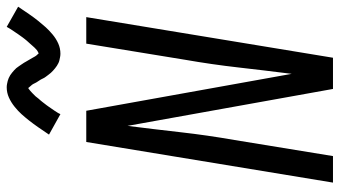

<svg xmlns="http://www.w3.org/2000/svg" viewBox="-240 -772 1012 572"><g transform="rotate(-90 266.0 -486.0)"><path d="M8 0 129 -735H222L332 -123Q342 -202 351 -281.5Q360 -361 374 -441L422 -735H501L380 0H287L177 -612Q167 -533 158 -453.5Q149 -374 135 -294L87 0ZM212 -812 151 -846Q163 -864 173.5 -879Q184 -894 193.5 -906Q203 -918 212 -928Q221 -938 234 -948.5Q247 -959 261.5 -965.5Q276 -972 292 -972Q297 -972 302 -971Q307 -970 311 -969Q315 -968 319.5 -966Q324 -964 328 -961.5Q332 -959 335.5 -956Q339 -953 342.5 -950Q346 -947 349 -943.5Q352 -940 354.5 -936Q357 -932 360 -928Q363 -924 365 -920.5Q367 -917 369 -913.5Q371 -910 374 -905Q377 -900 379.5 -895.5Q382 -891 384 -887.5Q386 -884 390 -880Q394 -876 394 -875H391Q391 -876 395.5 -878Q400 -880 403 -882.5Q406 -885 409.5 -888.5Q413 -892 414.5 -894Q416 -896 418 -898Q420 -900 422 -902.5Q424 -905 426.5 -907.5Q429 -910 431 -912.5Q433 -915 435.5 -918Q438 -921 440.5 -924.5Q443 -928 445.5 -931.5Q448 -935 450.5 -938.5Q453 -942 455.5 -946Q458 -950 461 -954Q464 -958 466.5 -962.5Q469 -967 472 -972L532 -938Q520 -920 510 -905.5Q500 -891 490 -878.5Q480 -866 471 -856Q462 -846 449.5 -835.5Q437 -825 422.5 -818.5Q408 -812 392 -812Q387 -812 382 -813Q377 -814 372.5 -815Q368 -816 364 -818Q360 -820 356 -822.5Q352 -825 348.5 -828Q345 -831 341.5 -834Q338 -837 335 -840.5Q332 -844 329 -848Q326 -852 323 -856Q320 -860 318.5 -863.5Q317 -867 315 -870.5Q313 -874 309.5 -879Q306 -884 304 -888.5Q302 -893 299.5 -896.5Q297 -900 293 -904Q289 -908 290 -909H293L288 -907Q284 -904 281 -901.5Q278 -899 274.5 -895.5Q271 -892 269 -890Q267 -888 265 -886Q263 -884 261.5 -881.5Q260 -879 257.5 -876.5Q255 -874 253 -871.5Q251 -869 248.5 -866Q246 -863 243.5 -859.5Q241 -856 238.5 -853Q236 -850 233.5 -846Q231 -842 228 -838Q225 -834 222.5 -830Q220 -826 217 -821.5Q214 -817 212 -812Z"/></g></svg>

Font: Iosevka Term Curly Oblique
Style: Regular
Weight: 400
Italic angle: -9°
Designer: Belleve Invis
Foundry: Belleve Invis
Version: Version 32.3.0